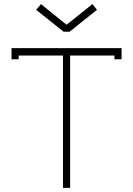

<svg xmlns="http://www.w3.org/2000/svg" viewBox="-20 -913 647 933"><path d="M305.2 -793.9 429.2 -893.1 451.2 -865.2 317.9 -758.8H289.1L155.8 -865.2L179.2 -893.1L301.8 -793.9ZM36.1 -679.2H570.8V-625H536.1V-643.1H320.8V0H286.1V-643.1H70.8V-625H36.1Z"/></svg>

Font: Rawengulk
Style: Regular
Weight: 400
Version: Version 0.92